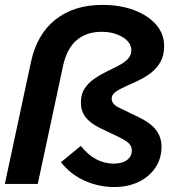

<svg xmlns="http://www.w3.org/2000/svg" viewBox="-22 -751 714 784"><path d="M445.4 12.7Q379.8 12.7 322.2 -13.7Q264.6 -40.2 227 -88.6L308.1 -155.5Q335.8 -119.3 370.2 -101.1Q404.7 -82.9 442.1 -82.9Q476.8 -82.9 496.5 -97.5Q516.2 -112.2 516.2 -136.7Q516.2 -153.6 504.2 -165.6Q492.2 -177.6 462.8 -191.7L386.8 -228Q346.2 -247.7 327.2 -272.9Q308.2 -298 308.2 -332.1Q308.2 -365.9 323.2 -388.9Q338.2 -412 361.6 -428.4Q385 -444.9 411.2 -457.6Q437.4 -470.3 460.9 -482.4Q484.3 -494.6 499.3 -509.5Q514.3 -524.4 514.3 -545.7Q514.3 -567.3 498.4 -583.9Q482.6 -600.5 455.1 -610.8Q427.7 -621.1 393.7 -621.1Q330.5 -621.1 290.4 -586.4Q250.4 -551.7 235.5 -481.9L132.2 0H-2.2L104.7 -499Q129.1 -611.3 204.6 -671.2Q280.1 -731 395.4 -731Q469.3 -731 526.2 -709.4Q583.1 -687.7 615.6 -650.2Q648.2 -612.6 648.2 -563.3Q648.2 -524.4 632.9 -497.6Q617.5 -470.7 593 -452.4Q568.5 -434.1 541.1 -421.2Q513.7 -408.3 489.2 -397.4Q464.7 -386.6 449.3 -375.2Q434 -363.9 434 -347.9Q434 -335.9 442.6 -326.3Q451.3 -316.7 471.8 -307.6L544 -272.7Q593 -249.2 615.2 -220.2Q637.5 -191.3 637.5 -151.3Q637.5 -103.9 612.7 -66.7Q588 -29.6 544.5 -8.4Q501.1 12.7 445.4 12.7Z"/></svg>

Font: Red Hat Display VF
Style: Italic
Weight: 300
Italic angle: -12°
Designer: Pentagram, MCKL
Foundry: Pentagram, MCKL
Version: Version 1.023